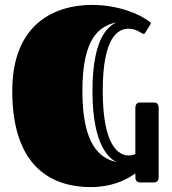

<svg xmlns="http://www.w3.org/2000/svg" viewBox="-20 -744 702 783"><path d="M505 -627C537 -627 558 -606 565 -606C569 -606 570 -607 572 -610L593 -644C594 -646 595 -647 595 -648C595 -652 591 -654 589 -656C549 -687 462 -724 355 -724C208 -724 30 -651 30 -373C30 -47 208 19 350 19C431 19 491 -7 532 -37V-23C532 -12 535 0 552 0H603C615 0 627 -1 627 -23V-303C627 -325 615 -326 603 -326H552C535 -326 532 -314 532 -303V-116C524 -112 515 -110 505 -110C462 -110 399 -152 399 -373C399 -595 462 -627 505 -627ZM316 -373C316 -598 390 -637 454 -653C432 -640 357 -606 357 -373C357 -140 432 -96 454 -83C390 -99 316 -148 316 -373Z"/></svg>

Font: Fascinate Inline
Style: Regular
Weight: 900
Designer: Astigmatic (AOETI)
Foundry: Astigmatic (AOETI)
Version: Version 1.000